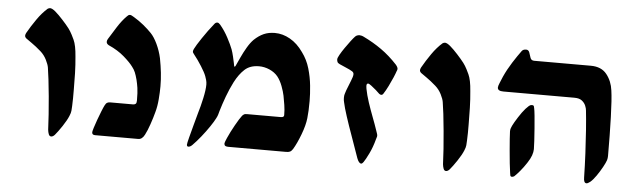

<svg xmlns="http://www.w3.org/2000/svg" viewBox="-41 -665 2762 825"><g transform="rotate(5 1340.5 -253.0)"><path d="M198.2 22Q190.9 22 187.5 13.2Q184.1 4.4 183.1 -5.9Q182.1 -33.2 179.4 -71.3Q176.8 -109.4 173.1 -148.9Q169.4 -188.5 165.5 -221.4Q161.6 -254.4 158.7 -271.5Q156.7 -284.7 146.7 -304.7Q136.7 -324.7 120.6 -338.9Q97.7 -358.9 80.3 -370.8Q63 -382.8 55.7 -388.2Q49.3 -393.6 49.3 -399.9Q49.3 -404.8 52.7 -411.6Q69.8 -441.9 91.1 -472.4Q112.3 -502.9 135.7 -523.4Q141.1 -526.9 146.5 -526.9Q149.4 -526.9 155.3 -524.4Q167.5 -518.1 185.1 -500.2Q202.6 -482.4 218.5 -463.9Q234.4 -445.3 240.2 -435.1Q247.1 -424.3 258.1 -400.6Q269 -377 272.5 -329.1Q275.9 -294.9 276.9 -257.6Q277.8 -220.2 277.8 -187Q277.8 -167.5 277.8 -149.4Q277.8 -131.3 276.9 -116.2Q276.4 -105.5 275.6 -95.9Q274.9 -86.4 269 -72.8Q261.2 -53.7 243.7 -27.3Q226.1 -1 213.9 13.2Q206.1 22 198.2 22Z M385.7 0Q372.6 0 372.6 -11.7Q372.6 -15.1 377.2 -30.5Q381.8 -45.9 389.2 -65.9Q396.5 -85.9 403.8 -104.2Q411.1 -122.6 416 -131.8Q420.4 -140.6 426 -143.3Q431.6 -146 437.5 -146H537.1Q543.5 -146 547.9 -149.4Q552.2 -152.8 552.2 -163.6Q552.2 -199.7 549.3 -218.5Q546.4 -237.3 542.5 -252.9Q537.6 -271.5 532.5 -283.9Q527.3 -296.4 518.6 -307.1Q506.3 -324.2 478.5 -348.4Q450.7 -372.6 411.1 -390.1Q400.9 -395.5 400.9 -404.3Q400.9 -411.1 405.3 -417.5Q418.9 -439.9 438.2 -470.2Q457.5 -500.5 477.1 -520Q481 -523.9 483.6 -525.9Q486.3 -527.8 491.2 -527.8Q496.1 -527.8 508.3 -520Q531.2 -506.3 550.8 -490.2Q570.3 -474.1 585.4 -458.5Q600.6 -442.9 614.3 -414.1Q627.9 -385.3 634.8 -354Q641.1 -320.8 644.3 -291.7Q647.5 -262.7 647.5 -233.9Q647.5 -208.5 645 -177.7Q642.6 -147 635.3 -121.1Q628.9 -96.7 619.1 -68.1Q609.4 -39.6 599.6 -21Q588.9 0 572.3 0Z M789.6 14.2Q782.7 14.2 782.7 5.9Q782.7 0.5 789.3 -25.1Q795.9 -50.8 804.4 -82Q813 -113.3 818.8 -134.8Q827.1 -161.6 835.2 -198.5Q843.3 -235.4 843.3 -258.3Q843.3 -268.1 840.6 -277.8Q837.9 -287.6 835.4 -293.9Q829.6 -309.6 813.2 -335.4Q796.9 -361.3 779.3 -383.3Q776.9 -386.7 775.1 -389.2Q773.4 -391.6 773.4 -395Q773.4 -399.9 776.9 -406.7Q783.7 -420.9 806.4 -454.8Q829.1 -488.8 855.5 -521.5Q860.4 -527.8 867.7 -527.8Q873 -527.8 879.9 -520Q900.4 -495.6 915.5 -466.8Q930.7 -438 938 -418.9Q942.9 -405.3 946.8 -388.7Q950.7 -372.1 953.1 -360.1Q955.6 -348.1 955.6 -347.2Q955.6 -345.7 957 -345.7Q960 -345.7 961.4 -349.1Q968.8 -364.7 979 -387.2Q989.3 -409.7 1002.2 -431.6Q1015.1 -453.6 1028.8 -467.3Q1048.8 -486.3 1069.8 -495.6Q1090.8 -504.9 1117.7 -504.9Q1151.4 -504.9 1183.3 -486.8Q1215.3 -468.8 1240.2 -433.1Q1262.7 -402.8 1273.4 -366Q1284.2 -329.1 1287.8 -292.7Q1291.5 -256.3 1291.5 -226.6Q1291.5 -181.6 1288.1 -152.3Q1284.7 -121.1 1269.5 -81.1Q1254.4 -41 1238.8 -15.1Q1232.9 -5.9 1226.6 -2.9Q1220.2 0 1210 0H960.4Q953.1 0 948 -2.4Q942.9 -4.9 942.9 -14.2Q942.9 -15.1 945.6 -22.9Q948.2 -30.8 951.7 -37.6Q963.4 -64 980.5 -94.5Q997.6 -125 1008.3 -138.7Q1012.2 -142.6 1015.6 -144.8Q1019 -147 1028.3 -147H1174.3Q1188 -147 1188 -156.7Q1188 -179.2 1184.6 -200.4Q1181.2 -221.7 1177.7 -239.7Q1174.3 -256.8 1165.5 -280.3Q1156.7 -303.7 1143.6 -320.3Q1129.9 -336.9 1107.7 -346.7Q1085.4 -356.4 1062.5 -356.4Q1023.9 -356.4 1000.7 -335.2Q977.5 -314 959 -278.3Q943.4 -247.6 930.9 -213.9Q918.5 -180.2 909.7 -150.4Q907.2 -141.6 905.3 -134.5Q903.3 -127.4 898.4 -118.2Q891.1 -103.5 875.7 -80.8Q860.4 -58.1 841.8 -34.9Q823.2 -11.7 806.2 5.4Q797.4 14.2 789.6 14.2Z M1535.6 22Q1525.4 22 1517.1 0Q1501.5 -45.4 1484.9 -91.3Q1468.3 -137.2 1456.1 -175Q1443.8 -212.9 1439.5 -233.9Q1437 -242.7 1437 -252.9Q1437 -263.7 1439 -269.5Q1440.9 -275.4 1444.3 -286.1Q1453.1 -309.6 1461.2 -328.9Q1469.2 -348.1 1469.2 -357.4Q1469.2 -365.7 1461.4 -370.1Q1452.1 -376 1432.9 -384Q1413.6 -392.1 1406.7 -395.5Q1397.9 -399.4 1396 -405Q1394 -410.6 1394 -415.5Q1394 -421.4 1402.1 -435.8Q1410.2 -450.2 1421.9 -467Q1433.6 -483.9 1444.6 -498.3Q1455.6 -512.7 1461.4 -518.6Q1465.3 -523.4 1470.9 -525.1Q1476.6 -526.9 1480.5 -526.9Q1483.4 -526.9 1488.3 -525.9Q1493.2 -524.9 1498 -522.5Q1541.5 -501.5 1577.1 -476.3Q1612.8 -451.2 1646.5 -415Q1655.8 -404.3 1655.8 -396.5Q1655.8 -394 1654.8 -391.6Q1653.8 -389.2 1652.8 -386.7Q1649.9 -377.4 1642.1 -359.1Q1634.3 -340.8 1624.3 -320.6Q1614.3 -300.3 1604 -284.7Q1600.6 -279.8 1596.2 -279.8Q1590.8 -279.8 1586.4 -283.7Q1581.5 -289.1 1570.8 -298.3Q1560.1 -307.6 1549.8 -315.4Q1539.6 -323.2 1535.6 -323.2Q1528.8 -323.2 1528.8 -313Q1528.8 -310.1 1529.3 -307.1Q1529.8 -304.2 1530.3 -299.8Q1535.2 -273.9 1545.4 -242.9Q1555.7 -211.9 1567.4 -181.4Q1579.1 -150.9 1587.4 -126Q1590.3 -117.7 1592 -112.5Q1593.8 -107.4 1593.8 -103.5Q1593.8 -99.1 1592.3 -95.7Q1590.8 -92.3 1589.8 -87.4Q1580.6 -52.7 1566.9 -24.7Q1553.2 3.4 1545.4 14.2Q1543.9 16.1 1541.3 19Q1538.6 22 1535.6 22Z M1901.4 22Q1894 22 1890.6 13.2Q1887.2 4.4 1886.2 -5.9Q1885.3 -33.2 1882.6 -71.3Q1879.9 -109.4 1876.2 -148.9Q1872.6 -188.5 1868.7 -221.4Q1864.7 -254.4 1861.8 -271.5Q1859.9 -284.7 1849.9 -304.7Q1839.8 -324.7 1823.7 -338.9Q1800.8 -358.9 1783.4 -370.8Q1766.1 -382.8 1758.8 -388.2Q1752.4 -393.6 1752.4 -399.9Q1752.4 -404.8 1755.9 -411.6Q1772.9 -441.9 1794.2 -472.4Q1815.4 -502.9 1838.9 -523.4Q1844.2 -526.9 1849.6 -526.9Q1852.5 -526.9 1858.4 -524.4Q1870.6 -518.1 1888.2 -500.2Q1905.8 -482.4 1921.6 -463.9Q1937.5 -445.3 1943.4 -435.1Q1950.2 -424.3 1961.2 -400.6Q1972.2 -377 1975.6 -329.1Q1979 -294.9 1980 -257.6Q1981 -220.2 1981 -187Q1981 -167.5 1981 -149.4Q1981 -131.3 1980 -116.2Q1979.5 -105.5 1978.8 -95.9Q1978 -86.4 1972.2 -72.8Q1964.4 -53.7 1946.8 -27.3Q1929.2 -1 1917 13.2Q1909.2 22 1901.4 22Z M2507.3 22Q2495.1 22 2495.1 -2Q2494.1 -52.7 2491.5 -105.7Q2488.8 -158.7 2485.4 -206.5Q2481.9 -254.4 2478 -289.6Q2477.5 -297.9 2472.7 -309.8Q2467.8 -321.8 2456.5 -330.8Q2445.3 -339.8 2423.8 -339.8H2117.2Q2092.3 -339.8 2092.3 -355Q2092.3 -361.3 2097.9 -374.5Q2103.5 -387.7 2109.9 -403.3Q2124.5 -435.5 2144.3 -466.6Q2164.1 -497.6 2180.7 -520Q2186.5 -527.8 2199.2 -527.8Q2209.5 -527.8 2213.4 -517.1Q2217.3 -506.3 2220.9 -494.6Q2224.6 -482.9 2237.8 -482.9H2481.9Q2527.8 -482.9 2551 -453.6Q2574.2 -424.3 2579.1 -384.8Q2584.5 -348.1 2586.9 -271.7Q2589.4 -195.3 2589.4 -103.5Q2589.4 -93.8 2586.9 -85Q2583.5 -74.2 2572.5 -54.2Q2561.5 -34.2 2548.1 -14.9Q2534.7 4.4 2522.9 14.2Q2512.7 22 2507.3 22ZM2186 22Q2179.7 22 2178.5 16.8Q2177.2 11.7 2176.8 6.8Q2174.3 -8.8 2171.6 -34.4Q2168.9 -60.1 2166.5 -87.9Q2164.1 -115.7 2162.4 -138.7Q2160.6 -161.6 2160.6 -171.4Q2160.6 -179.7 2162.6 -185.1Q2164.6 -190.4 2167.5 -196.8Q2174.3 -210.9 2189.5 -234.6Q2204.6 -258.3 2218.3 -273.9Q2226.1 -282.2 2231.9 -287.4Q2237.8 -292.5 2244.1 -292.5Q2252 -292.5 2253.4 -288.1Q2254.9 -283.7 2255.4 -279.8Q2257.3 -272 2259.8 -247.8Q2262.2 -223.6 2264.4 -194.3Q2266.6 -165 2268.1 -139.9Q2269.5 -114.7 2269.5 -104.5Q2269.5 -92.3 2264.2 -77.1Q2259.3 -63 2246.3 -43.2Q2233.4 -23.4 2219 -6.3Q2204.6 10.7 2195.8 18.6Q2190.9 22 2186 22Z"/></g></svg>

Font: David Libre
Style: Bold
Weight: 700
Designer: Ismar David, J. Victor Gaultney, Annie Olsen and Meir Sadan
Foundry: Monotype Imaging Inc. & SIL International
Version: Version 1.100; ttfautohint (v1.8.4.7-5d5b)